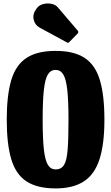

<svg xmlns="http://www.w3.org/2000/svg" viewBox="-20 -1058 634 1096"><path d="M18.5 -375Q18.5 -514 44.2 -600.5Q70 -687 131 -727.2Q192 -767.5 297.5 -767.5Q402.5 -767.5 463.5 -727.2Q524.5 -687 550.2 -600.5Q576 -514 576 -375Q576 -236 548.2 -149.5Q520.5 -63 459 -22.8Q397.5 17.5 297.5 17.5Q192 17.5 131 -22.8Q70 -63 44.2 -149.5Q18.5 -236 18.5 -375ZM223.5 -375Q223.5 -266.5 230.5 -204.5Q237.5 -142.5 253.5 -116.8Q269.5 -91 297.5 -91Q330 -91 345.8 -116.8Q361.5 -142.5 366.2 -204.5Q371 -266.5 371 -375Q371 -483.5 364 -545.5Q357 -607.5 341 -633.2Q325 -659 297.5 -659Q269.5 -659 253.5 -633.2Q237.5 -607.5 230.5 -545.5Q223.5 -483.5 223.5 -375ZM361.5 -816 207 -900Q179 -915 172 -947Q165 -979 190 -1011Q203.5 -1029 227.2 -1035Q251 -1041 274.5 -1036Q298 -1031 310.5 -1015.5L422.5 -884.5Q431 -875.5 423 -866.5L376.5 -819Q372.5 -814.5 369.8 -813.8Q367 -813 361.5 -816Z"/></svg>

Font: Besley* Condensed Heavy
Style: Regular
Weight: 800
Width: 3
Designer: Owen Earl
Foundry: indestructible type*
Version: Version 3.000; ttfautohint (v1.8.3)